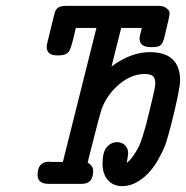

<svg xmlns="http://www.w3.org/2000/svg" viewBox="-20 -631 638 659"><path d="M108.9 -30.8Q108.9 -75.7 149.9 -76.2Q149.9 -76.2 153.8 -75.2H195.8L311 -535.2H240.2Q226.1 -469.2 217 -455.1Q208 -440.9 182.1 -440.9H175.8Q139.6 -440.9 140.1 -472.2Q140.1 -477.1 166 -580.1Q169.9 -598.1 179 -604.5Q188 -610.8 206.1 -610.8H525.9Q540 -610.8 549.1 -604.5Q558.1 -598.1 560.1 -593Q562 -587.9 562 -584Q562 -575.2 544.9 -505.9Q540 -484.9 532.5 -477.1Q524.9 -469.2 502.9 -469.2H498Q459 -469.2 459 -499Q459 -505.9 466.8 -535.2H396L362.8 -402.8Q428.7 -451.7 493.2 -452.1Q598.1 -452.1 598.1 -355Q598.1 -325.2 567.9 -205.1Q558.1 -167 550.5 -143.1Q543 -119.1 523.4 -84Q503.9 -48.8 478 -25.9Q439 8.3 398.9 7.8Q369.1 7.8 350.6 -12.7Q332 -33.2 332 -68.8Q332 -109.9 346.9 -126.5Q361.8 -143.1 381.8 -143.1Q397.9 -143.1 408.9 -132.6Q419.9 -122.1 419.9 -105Q419.9 -100.1 415 -71.8Q427.2 -81.5 437.7 -96.7Q448.2 -111.8 455.1 -125Q461.9 -138.2 469.5 -162.6Q477.1 -187 480.5 -200Q483.9 -212.9 491.9 -245.4Q500 -277.8 502.9 -291Q512.7 -331.1 513.2 -345.2Q513.2 -361.3 505.6 -369.1Q498 -377 476.1 -377Q432.1 -377 390.6 -343Q349.1 -309.1 329.1 -257.8Q325.2 -245.6 318.1 -219.2Q311 -192.9 300 -148.9Q289.1 -105 280.8 -73.2Q299.8 -62 299.8 -44.9Q299.8 0 261.2 0H147Q108.9 0 108.9 -30.8Z"/></svg>

Font: CMU Typewriter Text
Style: BoldItalic
Weight: 700
Italic angle: -14.04°
Version: Version 0.7.0